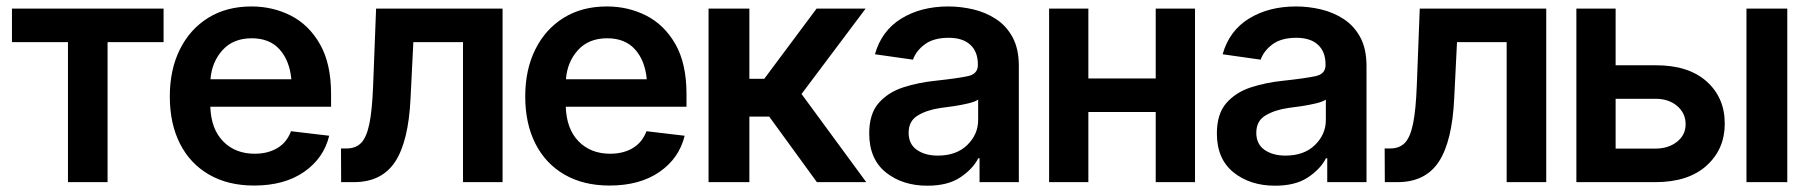

<svg xmlns="http://www.w3.org/2000/svg" viewBox="-20 -573 5690 604"><path d="M17.6 -440.4V-545.9H494.6V-440.4H318.4V0H193.8V-440.4Z M779.3 10.7Q697.3 10.7 637.7 -23.7Q578.1 -58.1 546.1 -121.1Q514.2 -184.1 514.2 -269.5Q514.2 -354 545.9 -417.7Q577.6 -481.4 635.3 -517.1Q692.9 -552.7 771 -552.7Q838.4 -552.7 895.3 -523.7Q952.1 -494.6 986.8 -433.6Q1021.5 -372.6 1021.5 -277.3V-237.3H641.6Q644 -167 682.1 -128.2Q720.2 -89.4 781.2 -89.4Q822.8 -89.4 852.5 -107.2Q882.3 -125 895.5 -160.2L1015.6 -146Q998.5 -75.2 936.5 -32.2Q874.5 10.7 779.3 10.7ZM772 -452.6Q713.9 -452.6 680.2 -415.5Q646.5 -378.4 642.1 -323.7H896.5Q891.1 -382.3 859.6 -417.5Q828.1 -452.6 772 -452.6Z M1053.2 0 1052.7 -106H1070.8Q1099.1 -106 1116.2 -123.5Q1133.3 -141.1 1142.1 -184.1Q1150.9 -227.1 1153.8 -303.7L1163.1 -545.9H1561V0H1436.5V-440.4H1280.3L1271.5 -263.7Q1265.1 -127.9 1222.9 -64Q1180.7 0 1092.8 0Z M1897.5 10.7Q1815.4 10.7 1755.9 -23.7Q1696.3 -58.1 1664.3 -121.1Q1632.3 -184.1 1632.3 -269.5Q1632.3 -354 1664.1 -417.7Q1695.8 -481.4 1753.4 -517.1Q1811 -552.7 1889.2 -552.7Q1956.5 -552.7 2013.4 -523.7Q2070.3 -494.6 2105 -433.6Q2139.6 -372.6 2139.6 -277.3V-237.3H1759.8Q1762.2 -167 1800.3 -128.2Q1838.4 -89.4 1899.4 -89.4Q1940.9 -89.4 1970.7 -107.2Q2000.5 -125 2013.7 -160.2L2133.8 -146Q2116.7 -75.2 2054.7 -32.2Q1992.7 10.7 1897.5 10.7ZM1890.1 -452.6Q1832 -452.6 1798.3 -415.5Q1764.6 -378.4 1760.3 -323.7H2014.6Q2009.3 -382.3 1977.8 -417.5Q1946.3 -452.6 1890.1 -452.6Z M2209 0V-545.9H2337.4V-325.2H2384.3L2548.8 -545.9H2703.1L2501.5 -277.3L2705.1 0H2549.8L2399.9 -206.1H2337.4V0Z M2897.5 11.2Q2818.8 11.2 2766.6 -30.8Q2714.4 -72.8 2714.4 -153.3Q2714.4 -214.8 2744.1 -248.8Q2773.9 -282.7 2821.3 -298.1Q2868.7 -313.5 2921.4 -318.8Q2993.7 -326.7 3024.9 -333.5Q3056.2 -340.3 3056.2 -368.2V-370.6Q3056.2 -410.2 3032.5 -432.1Q3008.8 -454.1 2964.4 -454.1Q2917 -454.1 2889.4 -433.6Q2861.8 -413.1 2852.1 -385.3L2732.4 -402.3Q2753.4 -476.6 2815.4 -514.6Q2877.4 -552.7 2963.4 -552.7Q3002.4 -552.7 3041.7 -543.5Q3081.1 -534.2 3113.5 -512.9Q3146 -491.7 3165.5 -455.6Q3185.1 -419.4 3185.1 -365.2V0H3061.5V-75.2H3057.6Q3040 -41 3000.7 -14.9Q2961.4 11.2 2897.5 11.2ZM2930.2 -83.5Q2988.8 -83.5 3022.9 -116.9Q3057.1 -150.4 3057.1 -195.8V-259.8Q3048.8 -253.4 3026.9 -248Q3004.9 -242.7 2980.5 -239Q2956.1 -235.4 2939 -233.4Q2896 -227.1 2867.2 -209.7Q2838.4 -192.4 2838.4 -155.3Q2838.4 -119.6 2864.3 -101.6Q2890.1 -83.5 2930.2 -83.5Z M3403.8 -545.9V-326.2H3615.7V-545.9H3739.3V0H3615.7V-220.7H3403.8V0H3280.3V-545.9Z M3991.2 11.2Q3912.6 11.2 3860.4 -30.8Q3808.1 -72.8 3808.1 -153.3Q3808.1 -214.8 3837.9 -248.8Q3867.7 -282.7 3915 -298.1Q3962.4 -313.5 4015.1 -318.8Q4087.4 -326.7 4118.7 -333.5Q4149.9 -340.3 4149.9 -368.2V-370.6Q4149.9 -410.2 4126.2 -432.1Q4102.5 -454.1 4058.1 -454.1Q4010.7 -454.1 3983.2 -433.6Q3955.6 -413.1 3945.8 -385.3L3826.2 -402.3Q3847.2 -476.6 3909.2 -514.6Q3971.2 -552.7 4057.1 -552.7Q4096.2 -552.7 4135.5 -543.5Q4174.8 -534.2 4207.3 -512.9Q4239.7 -491.7 4259.3 -455.6Q4278.8 -419.4 4278.8 -365.2V0H4155.3V-75.2H4151.4Q4133.8 -41 4094.5 -14.9Q4055.2 11.2 3991.2 11.2ZM4023.9 -83.5Q4082.5 -83.5 4116.7 -116.9Q4150.9 -150.4 4150.9 -195.8V-259.8Q4142.6 -253.4 4120.6 -248Q4098.6 -242.7 4074.2 -239Q4049.8 -235.4 4032.7 -233.4Q3989.7 -227.1 3960.9 -209.7Q3932.1 -192.4 3932.1 -155.3Q3932.1 -119.6 3958 -101.6Q3983.9 -83.5 4023.9 -83.5Z M4336.4 0 4335.9 -106H4354Q4382.3 -106 4399.4 -123.5Q4416.5 -141.1 4425.3 -184.1Q4434.1 -227.1 4437 -303.7L4446.3 -545.9H4844.2V0H4719.7V-440.4H4563.5L4554.7 -263.7Q4548.3 -127.9 4506.1 -64Q4463.9 0 4376 0Z M4939 -545.9H5062.5V-367.7H5187Q5291 -368.2 5348.4 -317.1Q5405.8 -266.1 5405.8 -184.1Q5405.8 -103.5 5348.4 -51.8Q5291 0 5187 0H4939ZM5062.5 -105.5H5187Q5228.5 -105.5 5255.6 -127Q5282.7 -148.4 5282.7 -182.1Q5282.7 -217.3 5255.6 -240Q5228.5 -262.7 5187 -262.2H5062.5ZM5474.1 0V-545.9H5602.5V0Z"/></svg>

Font: Inter Tight SemiBold
Style: Regular
Weight: 600
Designer: Rasmus Andersson
Foundry: rsms
Version: Version 3.004; ttfautohint (v1.8.4.7-5d5b)